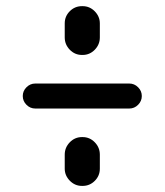

<svg xmlns="http://www.w3.org/2000/svg" viewBox="-20 -610 540 630"><path d="M249 0Q225.6 0 209 -17.1Q192.4 -34.2 192.4 -56.6V-102.5Q192.4 -126 209 -143.1Q225.6 -160.2 249 -160.2H251Q274.4 -160.2 291 -143.1Q307.6 -126 307.6 -102.5V-56.6Q307.6 -33.2 291 -16.6Q274.4 0 251 0ZM192.4 -487.3V-533.2Q192.4 -556.6 209 -573.2Q225.6 -589.8 249 -589.8H251Q274.4 -589.8 291 -572.8Q307.6 -555.7 307.6 -533.2V-487.3Q307.6 -463.9 291 -446.8Q274.4 -429.7 251 -429.7H249Q225.6 -429.7 209 -446.8Q192.4 -463.9 192.4 -487.3ZM95.7 -253.9Q79.1 -253.9 66.9 -266.1Q54.7 -278.3 54.7 -294.9Q54.7 -311.5 66.9 -323.7Q79.1 -335.9 95.7 -335.9H404.3Q420.9 -335.9 433.1 -323.7Q445.3 -311.5 445.3 -294.9Q445.3 -278.3 433.1 -266.1Q420.9 -253.9 404.3 -253.9Z"/></svg>

Font: Rounded Mgen+ 1mn medium
Style: Regular
Weight: 500
Designer: [Source Han Sans]
Ryoko NISHIZUKA  (kana & ideographs); Paul D. Hunt (Latin, Greek & Cyrillic); Wenlong ZHANG  (bopomofo
Version: Version 1.059.20150602